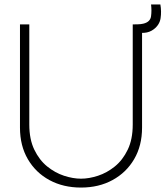

<svg xmlns="http://www.w3.org/2000/svg" viewBox="-20 -830 746 865"><path d="M660.5 -810H702.5Q708 -778 703.5 -748Q699 -718 672.5 -698Q654 -684 630.5 -682.2Q607 -680.5 578 -685V-720Q589 -720.5 601.2 -720.5Q613.5 -720.5 626 -723.5Q657 -731 660.5 -756.8Q664 -782.5 660.5 -810ZM345 15Q265 15 203 -18.5Q141 -52 105.5 -112.8Q70 -173.5 70 -255V-720H112V-269Q112 -202.5 134.5 -155.8Q157 -109 192.5 -80.2Q228 -51.5 268.5 -38.2Q309 -25 345 -25Q381 -25 421.5 -38.2Q462 -51.5 497.5 -80.2Q533 -109 555.5 -155.8Q578 -202.5 578 -269V-720H620V-255Q620 -174 584.5 -113.2Q549 -52.5 487 -18.8Q425 15 345 15Z"/></svg>

Font: Manrope ExtraLight ExtraLight
Style: Regular
Weight: 250
Version: Version 4.501